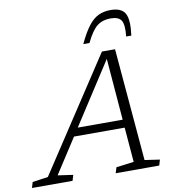

<svg xmlns="http://www.w3.org/2000/svg" viewBox="-162 -1028 1025 1116"><g transform="rotate(-10 350.0 -470.0)"><path d="M608.5 -46.5 697 -33.5 687 0H430L440.5 -33.5L544.5 -47L527.5 -252H228.5L95.5 -46.5L185.5 -33.5L175.5 0H-64L-54 -33.5L38 -47L474 -710.5H551.5ZM259 -299.5H524L494.5 -663.5ZM556.5 -891.5Q509.5 -891.5 477.2 -866.8Q445 -842 411.5 -772H375Q405.5 -837 433.5 -873.2Q461.5 -909.5 493 -924.5Q524.5 -939.5 564.5 -939.5Q629 -939.5 650 -902.2Q671 -865 658.5 -772H628Q635.5 -842.5 619.2 -867Q603 -891.5 556.5 -891.5Z"/></g></svg>

Font: Newsreader 6pt Light
Style: Italic
Weight: 300
Italic angle: -17°
Designer: Hugues Gentile
Foundry: Production Type
Version: Version 1.003; ttfautohint (v1.8.3)